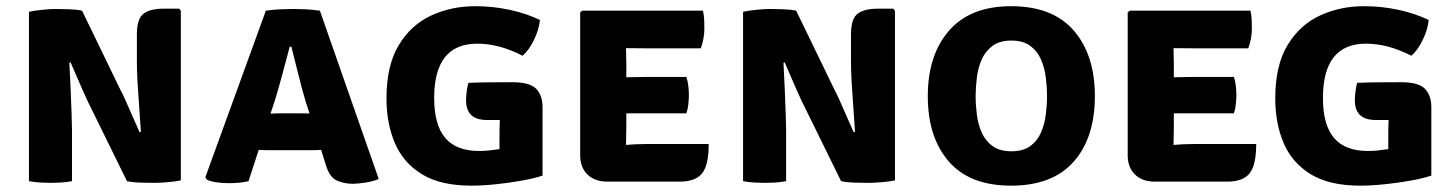

<svg xmlns="http://www.w3.org/2000/svg" viewBox="-20 -585 4690 620"><path d="M262.5 -259.5Q257 -270.5 246 -295.8Q235 -321 224 -346.5Q213 -372 208 -383.5L204 -382Q206 -343.5 208 -299Q210 -254.5 211.2 -217.2Q212.5 -180 212.5 -163V0Q194 3.5 176.5 4.5Q159 5.5 144.5 5.5Q130.5 5.5 111 4.5Q91.5 3.5 73.5 0V-547Q91.5 -551 117.5 -553.5Q143.5 -556 158.5 -556Q173.5 -556 200.2 -555.2Q227 -554.5 245 -550.5L370.5 -291.5Q375 -284 383 -266Q391 -248 400.5 -226.5Q410 -205 418.2 -186.2Q426.5 -167.5 430.5 -158.5L435 -159.5Q433 -192 429.8 -234.8Q426.5 -277.5 424.2 -317.8Q422 -358 422 -382.5V-474Q422 -524.5 443.5 -540.8Q465 -557 508.5 -557H558.5L564 -550V-2.5Q545.5 1.5 519.5 3.5Q493.5 5.5 479 5.5Q464.5 5.5 436 4.8Q407.5 4 390 0Z M849 -100Q841 -100 832.2 -100.2Q823.5 -100.5 815.5 -101L782.5 0Q768.5 3.5 752.2 5Q736 6.5 718.5 6.5Q699 6.5 679.8 3.8Q660.5 1 648.5 -4.5L643 -12.5L838.5 -550.5Q862.5 -554 885.8 -555Q909 -556 928.5 -556Q946 -556 966.8 -555Q987.5 -554 1013 -550.5L1203 -7Q1186 0.5 1160.5 4.5Q1135 8.5 1119 8.5Q1092.5 8.5 1068.2 -1.8Q1044 -12 1031.5 -54.5L1017 -101Q1008.5 -100.5 999.8 -100.2Q991 -100 983 -100ZM868.5 -263.5 853.5 -218Q861.5 -218.5 869.8 -218.8Q878 -219 886 -219H951Q958.5 -219 965.5 -218.8Q972.5 -218.5 979.5 -218.5L966 -260.5Q954.5 -299 942.8 -347Q931 -395 921 -434H915.5Q905.5 -396.5 892.8 -348.8Q880 -301 868.5 -263.5Z M1593 -147.5Q1593 -173 1594 -197.5Q1583.5 -197.5 1573 -197.5Q1562.5 -197.5 1552.5 -197.5Q1485 -197.5 1485 -261Q1485 -273.5 1487.2 -290.8Q1489.5 -308 1492.5 -317.5Q1528.5 -319 1563.5 -319.2Q1598.5 -319.5 1634.5 -319.5Q1691 -319.5 1711.5 -298.2Q1732 -277 1732 -238V-18Q1705.5 -9 1665.2 -1.8Q1625 5.5 1581.5 10Q1538 14.5 1502 14.5Q1403 14.5 1342.8 -22.2Q1282.5 -59 1255.2 -122.8Q1228 -186.5 1228 -267Q1228 -373.5 1267.5 -439Q1307 -504.5 1372.2 -534.8Q1437.5 -565 1514.5 -565Q1572.5 -565 1627 -553Q1681.5 -541 1723.5 -520.5Q1720.5 -489.5 1704.2 -456Q1688 -422.5 1667.5 -405Q1592 -444 1521 -444Q1382 -444 1382 -268.5Q1382 -181.5 1417.8 -139.5Q1453.5 -97.5 1527 -97.5Q1544 -97.5 1560.5 -99.2Q1577 -101 1593 -103.5Z M2268.5 -120Q2268.5 -51.5 2247 -25Q2225.5 1.5 2175 1.5H1941Q1900.5 1.5 1877 -21.5Q1853.5 -44.5 1853.5 -84V-544.5L1859.5 -550.5H2250Q2253.5 -534 2254 -519Q2254.5 -504 2254.5 -491Q2254.5 -478.5 2251.8 -462Q2249 -445.5 2243 -429H2064Q2042.5 -429 2001.5 -429.5Q2001.5 -414.5 2002 -403.2Q2002.5 -392 2002.5 -376.5V-335.5Q2043 -336.5 2064 -336.5H2196.5Q2201 -323 2202.8 -306.5Q2204.5 -290 2204.5 -278.5Q2204.5 -265.5 2202.8 -248.8Q2201 -232 2196.5 -219H2064Q2055 -219 2038 -219Q2021 -219 2002.5 -219V-176.5Q2002.5 -159 2002 -147Q2001.5 -135 2001.5 -118V-117Q2018.5 -118.5 2033.2 -119.2Q2048 -120 2069.5 -120Z M2568.5 -259.5Q2563 -270.5 2552 -295.8Q2541 -321 2530 -346.5Q2519 -372 2514 -383.5L2510 -382Q2512 -343.5 2514 -299Q2516 -254.5 2517.2 -217.2Q2518.5 -180 2518.5 -163V0Q2500 3.5 2482.5 4.5Q2465 5.5 2450.5 5.5Q2436.5 5.5 2417 4.5Q2397.5 3.5 2379.5 0V-547Q2397.5 -551 2423.5 -553.5Q2449.5 -556 2464.5 -556Q2479.5 -556 2506.2 -555.2Q2533 -554.5 2551 -550.5L2676.5 -291.5Q2681 -284 2689 -266Q2697 -248 2706.5 -226.5Q2716 -205 2724.2 -186.2Q2732.5 -167.5 2736.5 -158.5L2741 -159.5Q2739 -192 2735.8 -234.8Q2732.5 -277.5 2730.2 -317.8Q2728 -358 2728 -382.5V-474Q2728 -524.5 2749.5 -540.8Q2771 -557 2814.5 -557H2864.5L2870 -550V-2.5Q2851.5 1.5 2825.5 3.5Q2799.5 5.5 2785 5.5Q2770.5 5.5 2742 4.8Q2713.5 4 2696 0Z M2976 -274.5Q2976 -407.5 3044.8 -486.2Q3113.5 -565 3245 -565Q3379 -565 3447.2 -486.5Q3515.5 -408 3515.5 -274.5Q3515.5 -140 3447 -62.8Q3378.5 14.5 3245 14.5Q3111.5 14.5 3043.8 -63.5Q2976 -141.5 2976 -274.5ZM3130.5 -274.5Q3130.5 -245 3134.5 -214Q3138.5 -183 3150.5 -156.2Q3162.5 -129.5 3185.5 -113Q3208.5 -96.5 3246 -96.5Q3283.5 -96.5 3306.5 -113Q3329.5 -129.5 3341.2 -156.2Q3353 -183 3357 -214Q3361 -245 3361 -274.5Q3361 -304 3357 -335.5Q3353 -367 3341.2 -393.8Q3329.5 -420.5 3306.5 -437.2Q3283.5 -454 3246 -454Q3208.5 -454 3185.5 -437.2Q3162.5 -420.5 3150.5 -393.8Q3138.5 -367 3134.5 -335.5Q3130.5 -304 3130.5 -274.5Z M4036.5 -120Q4036.5 -51.5 4015 -25Q3993.5 1.5 3943 1.5H3709Q3668.5 1.5 3645 -21.5Q3621.5 -44.5 3621.5 -84V-544.5L3627.5 -550.5H4018Q4021.5 -534 4022 -519Q4022.5 -504 4022.5 -491Q4022.5 -478.5 4019.8 -462Q4017 -445.5 4011 -429H3832Q3810.5 -429 3769.5 -429.5Q3769.5 -414.5 3770 -403.2Q3770.5 -392 3770.5 -376.5V-335.5Q3811 -336.5 3832 -336.5H3964.5Q3969 -323 3970.8 -306.5Q3972.5 -290 3972.5 -278.5Q3972.5 -265.5 3970.8 -248.8Q3969 -232 3964.5 -219H3832Q3823 -219 3806 -219Q3789 -219 3770.5 -219V-176.5Q3770.5 -159 3770 -147Q3769.5 -135 3769.5 -118V-117Q3786.5 -118.5 3801.2 -119.2Q3816 -120 3837.5 -120Z M4463 -147.5Q4463 -173 4464 -197.5Q4453.5 -197.5 4443 -197.5Q4432.5 -197.5 4422.5 -197.5Q4355 -197.5 4355 -261Q4355 -273.5 4357.2 -290.8Q4359.5 -308 4362.5 -317.5Q4398.5 -319 4433.5 -319.2Q4468.5 -319.5 4504.5 -319.5Q4561 -319.5 4581.5 -298.2Q4602 -277 4602 -238V-18Q4575.5 -9 4535.2 -1.8Q4495 5.5 4451.5 10Q4408 14.5 4372 14.5Q4273 14.5 4212.8 -22.2Q4152.5 -59 4125.2 -122.8Q4098 -186.5 4098 -267Q4098 -373.5 4137.5 -439Q4177 -504.5 4242.2 -534.8Q4307.5 -565 4384.5 -565Q4442.5 -565 4497 -553Q4551.5 -541 4593.5 -520.5Q4590.5 -489.5 4574.2 -456Q4558 -422.5 4537.5 -405Q4462 -444 4391 -444Q4252 -444 4252 -268.5Q4252 -181.5 4287.8 -139.5Q4323.5 -97.5 4397 -97.5Q4414 -97.5 4430.5 -99.2Q4447 -101 4463 -103.5Z"/></svg>

Font: Signika Negative SC
Style: Bold
Weight: 700
Designer: Anna Giedryś
Foundry: Anna Giedryś
Version: Version 2.000; ttfautohint (v1.8.3) -l 8 -r 50 -G 200 -x 9 -